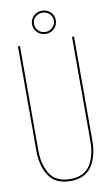

<svg xmlns="http://www.w3.org/2000/svg" viewBox="-95 -902 553 955"><g transform="rotate(-10 181.5 -424.5)"><path d="M145.5 -837.5Q163 -854 188 -854Q213 -854 230.5 -837.5Q248 -821 248 -796Q248 -771 230.5 -754Q213 -737 188 -737Q163 -737 145.5 -754Q128 -771 128 -796Q128 -821 145.5 -837.5ZM223.5 -830.5Q209 -844 188 -844Q167 -844 152.5 -830.5Q138 -817 138 -796Q138 -775 152.5 -761Q167 -747 188 -747Q209 -747 223.5 -761Q238 -775 238 -796Q238 -817 223.5 -830.5ZM323 -700V-174Q323 -95 289.5 -45Q256 5 182 5Q107 5 73.5 -45Q40 -95 40 -174V-700H50V-174Q50 -99 81 -52Q112 -5 182 -5Q252 -5 282.5 -52Q313 -99 313 -174V-700Z"/></g></svg>

Font: Bebas Neue Thin
Style: Regular
Weight: 200
Designer: Ryoichi Tsunekawa
Foundry: Ryoichi Tsunekawa
Version: Version 1.003;PS 001.003;hotconv 1.0.70;makeotf.lib2.5.58329